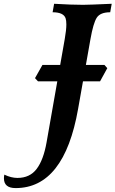

<svg xmlns="http://www.w3.org/2000/svg" viewBox="-143 -713 599 996"><path d="M-62 262.7Q-122.6 262.7 -122.6 211.9Q-122.6 203.1 -120.6 192.9Q-85 210 -52.7 210Q11.7 210 47.1 163.3Q82.5 116.7 98.6 25.4L192.9 -510.7Q201.2 -558.1 201.2 -586.4Q201.2 -606.9 197.3 -618.2Q186.5 -649.4 129.9 -649.4L137.7 -693.4Q227.5 -688 288.1 -688Q318.4 -688 436.5 -693.4L428.7 -649.4Q377 -649.4 358.9 -621.1Q340.8 -592.8 326.2 -509.8L262.2 -148.4Q189.9 262.7 -62 262.7ZM376 -291H54.2L38.6 -307.6L77.1 -376H398.9L413.6 -359.4Z"/></svg>

Font: Kelvinch
Style: Bold Italic
Weight: 700
Italic angle: -10°
Designer: Paul James Miller
Foundry: High-Logic / Made with FontCreator
Version: Version 3.30 September 23, 2016